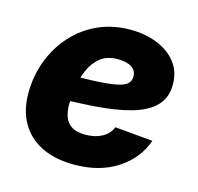

<svg xmlns="http://www.w3.org/2000/svg" viewBox="-87 -643 767 745"><g transform="rotate(15 296.5 -270.0)"><path d="M271.5 11.7Q195.8 11.7 141.1 -15.1Q86.4 -42 57.4 -93Q28.3 -144 29.3 -215.8Q30.3 -283.2 53.5 -343.8Q76.7 -404.3 118.9 -450.9Q161.1 -497.6 219.5 -524.2Q277.8 -550.8 349.1 -550.8Q408.7 -550.8 457 -531.5Q505.4 -512.2 533.9 -475.8Q562.5 -439.5 562.5 -387.7Q562.5 -334.5 530.3 -301.3Q498 -268.1 436.5 -250.7Q375 -233.4 287.1 -227.3Q199.2 -221.2 87.9 -221.2L104.5 -319.8Q199.7 -319.8 259 -322.3Q318.4 -324.7 350.6 -331.1Q382.8 -337.4 394.8 -348.9Q406.7 -360.4 406.7 -377.9Q406.7 -401.4 387 -414.6Q367.2 -427.7 331.5 -427.7Q287.1 -427.7 259.8 -404.8Q232.4 -381.8 218.3 -347.2Q204.1 -312.5 199 -275.9Q193.8 -239.3 193.4 -211.9Q192.9 -183.1 200.7 -160.4Q208.5 -137.7 228.5 -124.8Q248.5 -111.8 284.2 -111.8Q322.8 -111.8 350.8 -127Q378.9 -142.1 389.6 -169.9L542 -156.2Q516.1 -81.1 445.1 -34.7Q374 11.7 271.5 11.7Z"/></g></svg>

Font: Inter 16pt ExtraBold
Style: Italic
Weight: 800
Italic angle: -9.3988°
Version: Version 4.001;git-66647c0bb